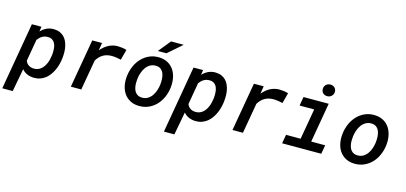

<svg xmlns="http://www.w3.org/2000/svg" viewBox="-87 -1275 4272 2020"><g transform="rotate(15 2048.5 -265.0)"><path d="M516.6 -261.7Q512.7 -229.5 503.9 -196.5Q495.1 -163.6 481 -133.1Q466.8 -102.5 447.3 -75.9Q427.7 -49.3 402.6 -30Q377.4 -10.7 346.2 0.2Q314.9 11.2 277.3 10.3Q239.3 9.3 206.3 -4.4Q173.3 -18.1 148.4 -47.4L101.6 203.1H-12.2L114.3 -528.3L218.3 -528.8L210.4 -475.1Q239.7 -505.9 275.4 -522.5Q311 -539.1 354.5 -538.1Q390.6 -537.1 417.7 -525.4Q444.8 -513.7 464.1 -494.1Q483.4 -474.6 495.4 -448.7Q507.3 -422.9 513.4 -393.6Q519.5 -364.3 520.3 -333.3Q521 -302.2 517.6 -272.5ZM403.8 -272.5Q405.8 -289.6 406 -308.6Q406.2 -327.6 404.1 -346.2Q401.9 -364.7 396 -382.1Q390.1 -399.4 379.6 -412.6Q369.1 -425.8 353.5 -433.8Q337.9 -441.9 315.4 -442.4Q278.8 -443.4 251.5 -426.8Q224.1 -410.2 203.1 -381.8L162.1 -144Q173.8 -114.3 196.8 -99.1Q219.7 -84 252.4 -83Q276.9 -82 296.6 -89.4Q316.4 -96.7 332.3 -109.9Q348.1 -123 360.1 -140.9Q372.1 -158.7 380.6 -178.7Q389.2 -198.7 394.3 -220.2Q399.4 -241.7 402.3 -262.2Z M1048.3 -539.1Q1072.8 -538.6 1097.2 -535.4Q1121.6 -532.2 1145 -524.4L1114.7 -410.2Q1089.8 -416 1065.2 -419.7Q1040.5 -423.3 1014.6 -423.8Q960 -424.3 919.7 -400.6Q879.4 -377 851.6 -330.6L793.9 0H680.2L772 -528.3L878.4 -528.8L865.2 -445.3Q882.8 -466.3 903.1 -483.6Q923.3 -501 946.3 -513.4Q969.2 -525.9 994.6 -532.5Q1020 -539.1 1048.3 -539.1Z M1222.2 -265.6Q1229 -320.3 1250.7 -370.4Q1272.5 -420.4 1307.9 -458Q1343.3 -495.6 1391.4 -517.6Q1439.5 -539.6 1498.5 -538.1Q1554.7 -536.6 1595 -513.9Q1635.3 -491.2 1659.9 -454.1Q1684.6 -417 1694.1 -369.4Q1703.6 -321.8 1698.2 -270.5L1697.3 -259.8Q1690.4 -205.1 1668.5 -155.5Q1646.5 -106 1611.1 -68.6Q1575.7 -31.2 1527.6 -9.8Q1479.5 11.7 1420.9 10.3Q1365.2 8.8 1325 -13.7Q1284.7 -36.1 1259.8 -72.8Q1234.9 -109.4 1225.3 -156.7Q1215.8 -204.1 1221.2 -255.4ZM1335 -255.4Q1333 -237.3 1332.8 -217.8Q1332.5 -198.2 1335.4 -179.2Q1338.4 -160.2 1344.7 -143.1Q1351.1 -126 1362.3 -112.8Q1373.5 -99.6 1389.9 -91.3Q1406.2 -83 1429.2 -82.5Q1465.8 -81.1 1492.9 -97.2Q1520 -113.3 1538.6 -139.2Q1557.1 -165 1568.1 -197.3Q1579.1 -229.5 1583 -260.3L1584 -270Q1586.9 -296.9 1585.4 -327.1Q1584 -357.4 1574.5 -383.1Q1564.9 -408.7 1544.7 -426Q1524.4 -443.4 1490.2 -444.3Q1453.6 -445.3 1426.3 -429.2Q1398.9 -413.1 1380.4 -387Q1361.8 -360.8 1350.8 -328.6Q1339.8 -296.4 1335.9 -265.6ZM1575.7 -732.9H1713.4L1561 -599.6H1467.3Z M2277.3 -261.7Q2273.4 -229.5 2264.6 -196.5Q2255.9 -163.6 2241.7 -133.1Q2227.5 -102.5 2208 -75.9Q2188.5 -49.3 2163.3 -30Q2138.2 -10.7 2106.9 0.2Q2075.7 11.2 2038.1 10.3Q2000 9.3 1967 -4.4Q1934.1 -18.1 1909.2 -47.4L1862.3 203.1H1748.5L1875 -528.3L1979 -528.8L1971.2 -475.1Q2000.5 -505.9 2036.1 -522.5Q2071.8 -539.1 2115.2 -538.1Q2151.4 -537.1 2178.5 -525.4Q2205.6 -513.7 2224.9 -494.1Q2244.1 -474.6 2256.1 -448.7Q2268.1 -422.9 2274.2 -393.6Q2280.3 -364.3 2281 -333.3Q2281.7 -302.2 2278.3 -272.5ZM2164.6 -272.5Q2166.5 -289.6 2166.7 -308.6Q2167 -327.6 2164.8 -346.2Q2162.6 -364.7 2156.7 -382.1Q2150.9 -399.4 2140.4 -412.6Q2129.9 -425.8 2114.3 -433.8Q2098.6 -441.9 2076.2 -442.4Q2039.6 -443.4 2012.2 -426.8Q1984.9 -410.2 1963.9 -381.8L1922.9 -144Q1934.6 -114.3 1957.5 -99.1Q1980.5 -84 2013.2 -83Q2037.6 -82 2057.4 -89.4Q2077.1 -96.7 2093 -109.9Q2108.9 -123 2120.8 -140.9Q2132.8 -158.7 2141.4 -178.7Q2149.9 -198.7 2155 -220.2Q2160.2 -241.7 2163.1 -262.2Z M2809.1 -539.1Q2833.5 -538.6 2857.9 -535.4Q2882.3 -532.2 2905.8 -524.4L2875.5 -410.2Q2850.6 -416 2825.9 -419.7Q2801.3 -423.3 2775.4 -423.8Q2720.7 -424.3 2680.4 -400.6Q2640.1 -377 2612.3 -330.6L2554.7 0H2440.9L2532.7 -528.3L2639.2 -528.8L2626 -445.3Q2643.6 -466.3 2663.8 -483.6Q2684.1 -501 2707 -513.4Q2730 -525.9 2755.4 -532.5Q2780.8 -539.1 2809.1 -539.1Z M3073.2 -528.3H3347.2L3272.5 -96.7H3424.8L3407.7 0H2981.4L2998.5 -96.7H3157.2L3215.3 -431.2H3056.2ZM3246.6 -663.1Q3246.6 -677.2 3251.5 -689Q3256.3 -700.7 3265.1 -709.5Q3273.9 -718.3 3285.9 -723.1Q3297.9 -728 3312 -728.5Q3325.7 -729 3337.6 -724.6Q3349.6 -720.2 3358.6 -712.2Q3367.7 -704.1 3372.8 -692.6Q3377.9 -681.2 3377.9 -667Q3377.9 -652.8 3372.6 -640.9Q3367.2 -628.9 3358.4 -620.1Q3349.6 -611.3 3337.4 -606.4Q3325.2 -601.6 3311.5 -601.6Q3297.9 -601.1 3285.9 -605.5Q3273.9 -609.9 3265.1 -617.9Q3256.3 -626 3251.5 -637.5Q3246.6 -648.9 3246.6 -663.1Z M3569.8 -265.6Q3576.7 -320.3 3598.4 -370.4Q3620.1 -420.4 3655.5 -458Q3690.9 -495.6 3739 -517.6Q3787.1 -539.6 3846.2 -538.1Q3902.3 -536.6 3942.6 -513.9Q3982.9 -491.2 4007.6 -454.1Q4032.2 -417 4041.7 -369.4Q4051.3 -321.8 4045.9 -270.5L4044.9 -259.8Q4038.1 -205.1 4016.1 -155.5Q3994.1 -106 3958.7 -68.6Q3923.3 -31.2 3875.2 -9.8Q3827.1 11.7 3768.6 10.3Q3712.9 8.8 3672.6 -13.7Q3632.3 -36.1 3607.4 -72.8Q3582.5 -109.4 3573 -156.7Q3563.5 -204.1 3568.8 -255.4ZM3682.6 -255.4Q3680.7 -237.3 3680.4 -217.8Q3680.2 -198.2 3683.1 -179.2Q3686 -160.2 3692.4 -143.1Q3698.7 -126 3710 -112.8Q3721.2 -99.6 3737.5 -91.3Q3753.9 -83 3776.9 -82.5Q3813.5 -81.1 3840.6 -97.2Q3867.7 -113.3 3886.2 -139.2Q3904.8 -165 3915.8 -197.3Q3926.8 -229.5 3930.7 -260.3L3931.6 -270Q3934.6 -296.9 3933.1 -327.1Q3931.6 -357.4 3922.1 -383.1Q3912.6 -408.7 3892.3 -426Q3872.1 -443.4 3837.9 -444.3Q3801.3 -445.3 3773.9 -429.2Q3746.6 -413.1 3728 -387Q3709.5 -360.8 3698.5 -328.6Q3687.5 -296.4 3683.6 -265.6Z"/></g></svg>

Font: TypoPRO Roboto Mono
Style: Italic
Weight: 500
Designer: Google
Version: Version 2.000986; 2015; ttfautohint (v1.3)